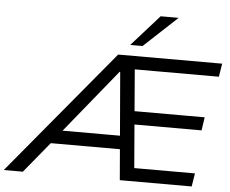

<svg xmlns="http://www.w3.org/2000/svg" viewBox="-112 -1012 1296 1083"><g transform="rotate(5 535.5 -470.5)"><path d="M-52 0 534 -705H1123L1111 -630H603L632 -663L656 -370L622 -395H1051L1040 -320H626L658 -345L683 -43L649 -75H1024L1012 0H605L588 -204L614 -174H175L222 -202L56 0ZM551 -609 242 -229 226 -250H603L586 -228L554 -609ZM597 -765 754 -941H856L667 -765Z"/></g></svg>

Font: Nunito Sans 10pt SemiExpanded
Style: Italic
Weight: 400
Width: 6
Italic angle: -9°
Designer: Vernon Adams
Foundry: Vernon Adams
Version: Version 3.101;gftools[0.9.27]